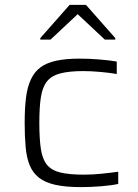

<svg xmlns="http://www.w3.org/2000/svg" viewBox="-20 -758 563 786"><path d="M312 8Q248 8 206 -1.5Q164 -11 139 -31Q114 -51 101.5 -81.5Q89 -112 85 -155.5Q81 -199 81 -255Q81 -315 86.5 -358.5Q92 -402 106.5 -433Q121 -464 146 -482.5Q171 -501 210.5 -509.5Q250 -518 306 -518Q345 -518 387.5 -514.5Q430 -511 458 -506V-455Q430 -460 391.5 -463.5Q353 -467 321 -467Q263 -467 227 -457.5Q191 -448 172.5 -425Q154 -402 147.5 -361Q141 -320 141 -256Q141 -189 147.5 -147Q154 -105 173 -82.5Q192 -60 228.5 -51.5Q265 -43 324 -43Q359 -43 397.5 -47Q436 -51 464 -55V-5Q437 1 394 4.5Q351 8 312 8ZM145 -596V-602L265 -738H332L452 -602V-596H409L298 -700L187 -596Z"/></svg>

Font: Saira Expanded Light
Style: Regular
Weight: 300
Width: 7
Designer: Hector Gatti with collaboration of the Omnibus-Type team
Foundry: Omnibus-Type
Version: Version 1.101